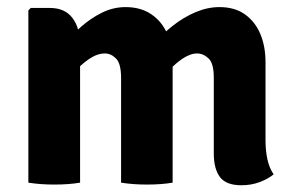

<svg xmlns="http://www.w3.org/2000/svg" viewBox="-20 -528 847 555"><path d="M124.5 -505Q167.5 -505 189.5 -476Q211.5 -447 211.5 -397V0Q178.5 5.5 137 5.5Q96.5 5.5 62 0V-498L69 -505ZM330 -302.5Q330 -344 315.5 -358.8Q301 -373.5 283 -373.5Q261 -373.5 236.8 -357Q212.5 -340.5 192.2 -316.2Q172 -292 162.5 -267.5V-398Q186 -425.5 214.2 -450.5Q242.5 -475.5 275 -491.5Q307.5 -507.5 343 -507.5Q386.5 -507.5 417 -487Q447.5 -466.5 463.2 -431Q479 -395.5 479 -350V0Q447 5.5 404.5 5.5Q364.5 5.5 330 0ZM598 -303.5Q598 -345 582.8 -359.2Q567.5 -373.5 549.5 -373.5Q529.5 -373.5 505.5 -357Q481.5 -340.5 460.5 -315Q439.5 -289.5 427 -262.5V-403Q449.5 -430 480 -454Q510.5 -478 545.2 -492.8Q580 -507.5 614.5 -507.5Q658.5 -507.5 688 -486.5Q717.5 -465.5 732.5 -429.8Q747.5 -394 747.5 -348.5V-122.5Q747.5 -93.5 752.8 -68.2Q758 -43 771 -24Q754.5 -10.5 730.2 -1.5Q706 7.5 678 7.5Q633.5 7.5 615.8 -16.2Q598 -40 598 -84.5Z"/></svg>

Font: Signika Negative
Style: Bold
Weight: 700
Designer: Anna Giedry
Foundry: Anna Giedry
Version: Version 2.001